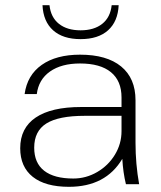

<svg xmlns="http://www.w3.org/2000/svg" viewBox="-20 -711 622 741"><path d="M58 -139Q58 -217 118 -257.5Q178 -298 293 -298H449V-335Q449 -399 408 -432.5Q367 -466 289 -466Q217 -466 173 -435Q129 -404 122 -348H75Q85 -421 141 -460.5Q197 -500 289 -500Q392 -500 447.5 -454.5Q503 -409 503 -324V-160Q503 -78 517 0H466Q455 -45 452 -98Q388 10 246 10Q155 10 106.5 -28.5Q58 -67 58 -139ZM449 -205V-264H307Q206 -264 159 -234.5Q112 -205 112 -141Q112 -82 150.5 -52Q189 -22 263 -22Q312 -22 355 -47Q398 -72 423.5 -114Q449 -156 449 -205ZM144 -691H171Q176 -644 207.5 -619Q239 -594 291 -594Q343 -594 374.5 -619Q406 -644 411 -691H438Q435 -628 397 -594Q359 -560 291 -560Q223 -560 185 -594Q147 -628 144 -691Z"/></svg>

Font: Fahkwang ExtraLight
Style: Regular
Weight: 275
Designer: Suppakit Chalermlarp | Katatrad Co.,Ltd.
Foundry: Cadson Demak Co.,Ltd.
Version: Version 1.000; ttfautohint (v1.6)